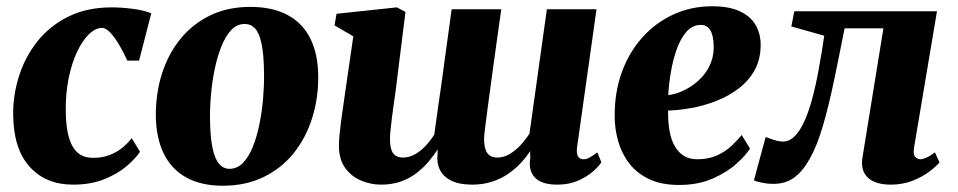

<svg xmlns="http://www.w3.org/2000/svg" viewBox="-20 -579 3058 613"><path d="M213 10.5Q126.5 10.5 74.8 -46.5Q23 -103.5 22 -213.5Q21.5 -275 40.5 -335.5Q59.5 -396 98.5 -445.8Q137.5 -495.5 197.2 -525.5Q257 -555.5 337 -555.5Q366.5 -555.5 402.5 -551Q438.5 -546.5 463 -536.5L424 -385.5H386.5Q375 -411 361 -435Q347 -459 332.5 -474.5Q318 -490 305.5 -490Q285.5 -490 264.8 -470.5Q244 -451 226.8 -415Q209.5 -379 199.2 -329.5Q189 -280 190 -220Q191 -167 201.5 -135.2Q212 -103.5 230.8 -89.2Q249.5 -75 277 -75Q306.5 -75 329.8 -84Q353 -93 370.5 -107.2Q388 -121.5 400.5 -138L427 -94.5Q413 -73 384.2 -48.5Q355.5 -24 312.8 -6.8Q270 10.5 213 10.5Z M779 -557Q850 -557 898 -531.2Q946 -505.5 970.8 -456Q995.5 -406.5 996 -335.5Q996.5 -264 976.2 -200.8Q956 -137.5 917 -89.2Q878 -41 821 -13.5Q764 14 691.5 14Q622.5 14 575 -12.2Q527.5 -38.5 503 -88.2Q478.5 -138 477.5 -208Q477 -281 497.2 -344.2Q517.5 -407.5 556.5 -455.2Q595.5 -503 651.5 -530Q707.5 -557 779 -557ZM761.5 -502.5Q736.5 -502.5 718.2 -483Q700 -463.5 687 -431.2Q674 -399 665.8 -359.5Q657.5 -320 653.8 -278.8Q650 -237.5 650.5 -201Q651 -142 658.5 -106.5Q666 -71 679.8 -55.5Q693.5 -40 712.5 -40Q737.5 -40 756 -59.2Q774.5 -78.5 787.5 -111Q800.5 -143.5 808.5 -183.5Q816.5 -223.5 820 -264.8Q823.5 -306 823 -343.5Q822.5 -404 815.2 -438.8Q808 -473.5 794.5 -488Q781 -502.5 761.5 -502.5Z M1243 -288Q1240 -267 1236.8 -244.5Q1233.5 -222 1231 -201Q1228.5 -180 1226.8 -163Q1225 -146 1225 -136Q1225 -104.5 1234.8 -90.2Q1244.5 -76 1267 -76Q1286 -76 1304.2 -86Q1322.5 -96 1338.2 -112.8Q1354 -129.5 1366.5 -149Q1372 -189.5 1378 -232.2Q1384 -275 1390 -315.5Q1395 -353 1400.5 -393.2Q1406 -433.5 1411.5 -473.2Q1417 -513 1422 -549.5H1580.5Q1574 -502 1566.2 -448.2Q1558.5 -394.5 1551.5 -342.2Q1544.5 -290 1538.5 -246Q1532.5 -202 1529 -173Q1525.5 -144 1525.5 -137Q1525.5 -104.5 1535.8 -90.2Q1546 -76 1568 -76Q1588 -76 1606.8 -87Q1625.5 -98 1641.8 -115.5Q1658 -133 1670.5 -152.5L1726 -549.5H1884.5L1822 -106Q1820.5 -86.5 1826.2 -78.5Q1832 -70.5 1842.5 -70.5Q1851.5 -70.5 1860.5 -75Q1869.5 -79.5 1887 -92.5L1900 -61Q1893 -49.5 1874.2 -32.5Q1855.5 -15.5 1826.2 -2.5Q1797 10.5 1759 10.5Q1710 10.5 1688.2 -11.8Q1666.5 -34 1673 -73.5L1672.5 -96.5Q1660 -77 1642.2 -58Q1624.5 -39 1601.8 -23.5Q1579 -8 1550.5 1.2Q1522 10.5 1487.5 10.5Q1446 10.5 1420.2 -2.5Q1394.5 -15.5 1384 -37.8Q1373.5 -60 1377 -87L1377.5 -102Q1365 -83 1348.5 -63.2Q1332 -43.5 1310 -26.5Q1288 -9.5 1259.8 0.5Q1231.5 10.5 1196 10.5Q1165 10.5 1134.5 -1.8Q1104 -14 1083.5 -40.8Q1063 -67.5 1062 -110.5Q1062 -127.5 1064 -148.2Q1066 -169 1069 -192Q1072 -215 1075.5 -238.5Q1079 -262 1082 -284L1108 -463L1048 -498L1054.5 -535L1247 -555.5L1274.5 -541Z M2374.5 -104.5Q2361.5 -83.5 2331.2 -56.2Q2301 -29 2255 -8.8Q2209 11.5 2148 11.5Q2092 11.5 2052.8 -7Q2013.5 -25.5 1989.2 -57Q1965 -88.5 1953.8 -127.8Q1942.5 -167 1942.5 -207.5Q1942 -284 1965.2 -348.2Q1988.5 -412.5 2030.8 -459.5Q2073 -506.5 2130 -532.8Q2187 -559 2253.5 -559Q2307.5 -559 2341.5 -543.2Q2375.5 -527.5 2391.5 -500.8Q2407.5 -474 2408.5 -440.5Q2409.5 -392.5 2390.5 -357.2Q2371.5 -322 2339.2 -297.2Q2307 -272.5 2267.5 -257Q2228 -241.5 2187.8 -234.2Q2147.5 -227 2113 -226Q2112.5 -189 2117.8 -160.2Q2123 -131.5 2134.8 -111.5Q2146.5 -91.5 2164.2 -81Q2182 -70.5 2206 -70.5Q2242.5 -70.5 2269.2 -82.8Q2296 -95 2315.2 -113Q2334.5 -131 2348 -148ZM2218 -499.5Q2191 -499.5 2172 -478Q2153 -456.5 2140.8 -422.2Q2128.5 -388 2122 -349.2Q2115.5 -310.5 2113.5 -275.5Q2130 -277 2149.8 -284.5Q2169.5 -292 2189 -305.2Q2208.5 -318.5 2224.8 -337.2Q2241 -356 2250.2 -380.2Q2259.5 -404.5 2258.5 -434Q2257.5 -468 2247 -483.8Q2236.5 -499.5 2218 -499.5Z M2898 -106Q2895 -83.5 2903 -77Q2911 -70.5 2918 -70.5Q2926 -70.5 2937.5 -75.5Q2949 -80.5 2965 -92.5L2979.5 -60.5Q2968 -46.5 2945.2 -29.8Q2922.5 -13 2891.5 -1.2Q2860.5 10.5 2824 10.5Q2775 10.5 2751 -11.8Q2727 -34 2733.5 -75.5L2800.5 -488.5H2676.5Q2658.5 -397 2642 -318Q2625.5 -239 2607.2 -176.8Q2589 -114.5 2565.5 -72.5Q2543 -32 2515.5 -12Q2488 8 2450 8Q2430 8 2412 4.2Q2394 0.5 2387 -3L2424.5 -141.5Q2429.5 -140 2438.8 -136.5Q2448 -133 2459 -130Q2470 -127 2480 -127Q2497 -127 2511.2 -138.8Q2525.5 -150.5 2537.2 -170.8Q2549 -191 2558.5 -217.2Q2568 -243.5 2575.5 -272.5Q2585 -309.5 2592 -347Q2599 -384.5 2604 -415.8Q2609 -447 2611.5 -465L2506.5 -494.5L2516 -543H2971.5Z"/></svg>

Font: Merriweather 48pt Black
Style: Italic
Weight: 900
Italic angle: -7.8°
Version: Version 2.101